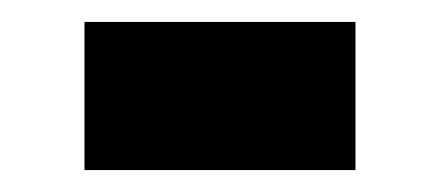

<svg xmlns="http://www.w3.org/2000/svg" viewBox="-20 -438 401 175"><path d="M57 -418H304V-283H57Z"/></svg>

Font: Unbounded Medium
Style: Regular
Weight: 500
Designer: Luke Prowse, Jean-Baptiste Morizot, Fátima Lázaro, Florian Runge
Foundry: NaN
Version: Version 1.700